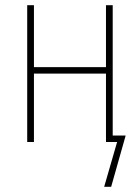

<svg xmlns="http://www.w3.org/2000/svg" viewBox="-20 -548 540 741"><path d="M85 0V-528H111V-289H389V-528H415V-25H465L409 173H382L432 0H389V-264H111V0Z"/></svg>

Font: Noto Sans Mono ExtraCondensed Thin
Style: Regular
Weight: 100
Width: 2
Designer: Monotype Design Team
Foundry: Monotype Imaging Inc.
Version: Version 2.014; ttfautohint (v1.8.4.7-5d5b)